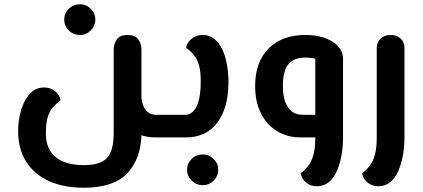

<svg xmlns="http://www.w3.org/2000/svg" viewBox="-20 -644 1981 900"><path d="M709 0Q653 0 608.5 -25Q564 -50 538.5 -94Q513 -138 513 -193H643Q643 -173 650 -152.5Q657 -132 672 -119Q687 -106 709 -106H760V0ZM372 236Q278 236 209 204.5Q140 173 102.5 113.5Q65 54 65 -30Q65 -66 72.5 -102Q80 -138 95 -168Q110 -198 132.5 -216Q155 -234 186 -234Q212 -234 229 -223Q246 -212 254.5 -198Q263 -184 263 -173Q243 -158 227.5 -140.5Q212 -123 203.5 -94.5Q195 -66 195 -18Q195 54 240.5 92Q286 130 374 130Q450 130 481.5 96.5Q513 63 513 -22V-412Q513 -437 527 -458.5Q541 -480 578 -480Q615 -480 629 -458.5Q643 -437 643 -412V-22Q643 96 579 166Q515 236 372 236ZM760 0V-106Q771 -106 775.5 -91.5Q780 -77 780 -53Q780 -29 775.5 -14.5Q771 0 760 0ZM355.4 -480Q324 -480 302.5 -501.4Q281 -522.8 281 -551.8Q281 -582 302.4 -603Q323.7 -624 355.1 -624Q384 -624 405.5 -602.8Q427 -581.6 427 -551.7Q427 -523 405.6 -501.5Q384.3 -480 355.4 -480Z M760 0V-106H852Q863 -106 873 -112Q883 -118 892 -129.5Q901 -141 907.5 -159.5Q914 -178 917.5 -203.5Q921 -229 921 -261Q921 -310 912.5 -339Q904 -368 889 -386Q874 -404 853 -419Q853 -430 861.5 -444Q870 -458 887.5 -469Q905 -480 930 -480Q961 -480 984 -462Q1007 -444 1021.5 -413.5Q1036 -383 1043.5 -343.5Q1051 -304 1051 -260Q1051 -139 999 -69.5Q947 0 852 0ZM760 0Q750 0 745 -14.5Q740 -29 740 -53Q740 -77 745 -91.5Q750 -106 760 -106ZM931.4 224Q900 224 878.5 202.6Q857 181.2 857 152.2Q857 122 878.4 101Q899.7 80 931.1 80Q960 80 981.5 101.2Q1003 122.4 1003 152.3Q1003 181 981.6 202.5Q960.3 224 931.4 224Z M1386 0Q1328 0 1280 -28.5Q1232 -57 1204 -111Q1176 -165 1176 -241Q1176 -354 1239.5 -417Q1303 -480 1410 -480Q1489 -480 1538.5 -448.5Q1588 -417 1588 -369V0H1458V-369Q1451 -371 1438 -372.5Q1425 -374 1410 -374Q1358 -374 1332 -343Q1306 -312 1306 -241Q1306 -177 1329.5 -141.5Q1353 -106 1399 -106H1588V0ZM1466 229Q1441 229 1424 218Q1407 207 1398.5 192.5Q1390 178 1390 168Q1411 152 1426 132Q1441 112 1449.5 80.5Q1458 49 1458 0V-106H1588V0Q1588 44 1580.5 85Q1573 126 1558.5 158.5Q1544 191 1521 210Q1498 229 1466 229Z M1754 229Q1729 229 1712 218Q1695 207 1686.5 192.5Q1678 178 1678 168Q1699 152 1714 132Q1729 112 1737.5 80.5Q1746 49 1746 0V-418Q1746 -447 1764.5 -463.5Q1783 -480 1811 -480Q1840 -480 1858 -463.5Q1876 -447 1876 -418V0Q1876 44 1868.5 85Q1861 126 1846.5 158.5Q1832 191 1809 210Q1786 229 1754 229Z"/></svg>

Font: El Messiri
Style: Regular
Weight: 400
Designer: Mohamed Gaber
Foundry: Kief Type Foundry
Version: Version 2.020